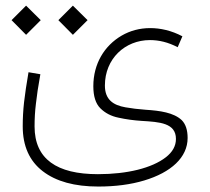

<svg xmlns="http://www.w3.org/2000/svg" viewBox="-20 -457 761 697"><path d="M642.1 -325.2C602.5 -346.2 562 -355 525.4 -355C487.3 -355 452.6 -345.7 421.4 -327.6C358.9 -291 318.8 -225.6 318.8 -144C318.8 -107.9 327.1 -81.1 344.2 -64C361.3 -46.9 383.3 -35.2 410.2 -29.8C437 -23.9 464.8 -20 494.6 -18.1C559.1 -14.2 618.7 -10.7 618.7 47.4C618.7 72.8 606.4 95.2 581.5 114.3C531.7 152.8 442.9 175.3 335.4 175.3C186.5 175.3 105.5 120.6 105.5 2C105.5 -24.9 106.9 -52.7 110.4 -80.6C113.3 -108.4 118.7 -144 126.5 -187.5L83.5 -194.8C76.2 -152.3 70.8 -116.2 67.4 -86.4C64 -56.2 62.5 -26.9 62.5 1.5C62.5 73.2 86.9 127.4 135.3 164.6C183.6 201.7 250.5 220.2 336.9 220.2C398.9 220.2 454.6 212.9 503.4 198.2C601.1 168.9 661.1 114.3 661.1 43.9C661.1 14.6 653.8 -6.8 639.6 -21C610.4 -48.3 561 -55.2 508.3 -58.6C481.9 -60.5 457.5 -63.5 435.5 -67.4C390.6 -75.2 360.8 -95.7 360.8 -146.5C360.8 -243.7 433.6 -311.5 524.4 -311.5C557.1 -311.5 590.3 -303.7 625 -285.6ZM74.7 -330.6 127.9 -383.8 74.7 -436.5 22 -383.8ZM244.6 -330.6 297.9 -383.8 244.6 -436.5 191.9 -383.8Z"/></svg>

Font: Estedad ExtraLight
Style: Regular
Weight: 200
Designer: Amin Abedi
Version: Version 7.3